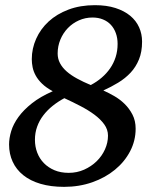

<svg xmlns="http://www.w3.org/2000/svg" viewBox="-20 -707 596 743"><path d="M397.9 -182.1Q397.9 -205.6 383.5 -225.6Q369.1 -245.6 345.5 -263.2Q321.8 -280.8 291.3 -296.6Q260.7 -312.5 229 -327.1Q204.6 -314 183.8 -297.4Q163.1 -280.8 147.7 -260.7Q132.3 -240.7 123.8 -217Q115.2 -193.4 115.2 -166Q115.2 -139.6 124 -116.5Q132.8 -93.3 149.7 -75.9Q166.5 -58.6 190.7 -48.3Q214.8 -38.1 246.1 -38.1Q277.8 -38.1 305.7 -50.5Q333.5 -63 354 -83Q374.5 -103 386.2 -128.9Q397.9 -154.8 397.9 -182.1ZM435.1 -537.1Q435.1 -560.1 428.2 -578.9Q421.4 -597.7 408.9 -611.1Q396.5 -624.5 378.4 -631.8Q360.4 -639.2 337.9 -639.2Q310.1 -639.2 285.4 -628.2Q260.7 -617.2 242.4 -598.1Q224.1 -579.1 213.6 -553.7Q203.1 -528.3 203.1 -500Q203.1 -479.5 212.2 -462.4Q221.2 -445.3 237.8 -430.7Q254.4 -416 278.1 -403.1Q301.8 -390.1 331.1 -377.9Q354.5 -390.1 373.5 -406.5Q392.6 -422.9 406.2 -442.6Q419.9 -462.4 427.5 -486.1Q435.1 -509.8 435.1 -537.1ZM529.8 -545.9Q529.8 -506.3 517.8 -477.1Q505.9 -447.8 485.4 -425.8Q464.8 -403.8 437.5 -387.2Q410.2 -370.6 379.9 -356.9Q399.4 -348.1 421.4 -335.7Q443.4 -323.2 461.9 -305.2Q480.5 -287.1 492.7 -263.4Q504.9 -239.7 504.9 -209Q504.9 -162.6 483.6 -121.8Q462.4 -81.1 425 -50.3Q387.7 -19.5 337.2 -1.7Q286.6 16.1 228 16.1Q176.8 16.1 137 4.4Q97.2 -7.3 70.1 -29.1Q43 -50.8 29.1 -81.1Q15.1 -111.3 15.1 -147.9Q15.1 -172.4 23.4 -199.7Q31.7 -227.1 51.5 -254.4Q71.3 -281.7 103.8 -307.4Q136.2 -333 184.1 -354Q158.7 -367.7 142.8 -383.1Q127 -398.4 118.2 -414.6Q109.4 -430.7 106.2 -446.8Q103 -462.9 103 -478Q103 -519 119.9 -556.9Q136.7 -594.7 168.2 -623.8Q199.7 -652.8 245.1 -669.9Q290.5 -687 347.2 -687Q392.6 -687 426.8 -676Q460.9 -665 483.9 -646Q506.8 -627 518.3 -601.3Q529.8 -575.7 529.8 -545.9Z"/></svg>

Font: Charis SIL Afr
Style: Italic
Weight: 400
Italic angle: -11°
Foundry: SIL International
Version: Version 5.000